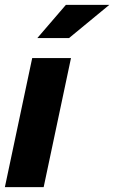

<svg xmlns="http://www.w3.org/2000/svg" viewBox="-27 -767 468 787"><path d="M264 -529 152 0H-7L105 -529ZM243 -747H421L256 -611H126Z"/></svg>

Font: Rosa Sans Black
Style: Italic
Weight: 900
Italic angle: -12°
Designer: Pentagram / MCKL
Foundry: Pentagram / MCKL
Version: Version 1.005;September 16, 2019;FontCreator 11.5.0.2425 64-